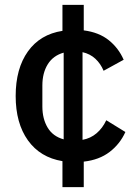

<svg xmlns="http://www.w3.org/2000/svg" viewBox="-20 -650 569 784"><path d="M235 114V8Q144 -7 94 -77Q44 -147 44 -258Q44 -370 94 -440Q144 -510 235 -524V-630H322V-526Q384 -518 424 -486Q464 -454 485 -406L403 -361Q391 -390 369.5 -410Q348 -430 317 -437V-79Q350 -85 374.5 -106Q399 -127 414 -159L492 -111Q470 -62 427.5 -29.5Q385 3 322 10V114ZM153 -215Q153 -165 174.5 -129Q196 -93 240 -81V-435Q197 -423 175 -387.5Q153 -352 153 -301Z"/></svg>

Font: IBM Plex Sans Devanagari Medium
Style: Regular
Weight: 500
Designer: Mike Abbink, Paul van der Laan, Pieter van Rosmalen, Erin McLaughlin
Foundry: Bold Monday
Version: Version 1.1